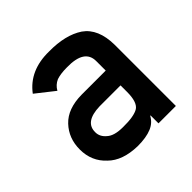

<svg xmlns="http://www.w3.org/2000/svg" viewBox="-141 -637 770 770"><g transform="rotate(-45 244.5 -252.0)"><path d="M343.8 2.4V-42.5H341.8Q327.6 -16.1 299.3 -4.4Q269 8.3 220.2 8.3Q136.2 6.3 93.3 -36.6Q46.4 -79.6 46.4 -146.5Q46.4 -210 86.9 -252.9Q127.4 -295.9 206.5 -296.9H343.8V-350.6Q344.2 -418 242.7 -416Q207.5 -416 184.1 -408.2Q161.1 -397.9 149.4 -376.5L71.3 -438Q127.9 -513.7 237.8 -511.7Q330.1 -512.7 386.2 -475.6Q441.4 -437 442.4 -344.7V2.4ZM343.8 -175.8V-212.9H225.1Q138.2 -210.4 139.2 -151.4Q139.2 -126 161.6 -107.4Q183.1 -87.4 232.4 -87.4Q294.9 -86.4 320.3 -102.5Q343.8 -118.7 343.8 -175.8Z"/></g></svg>

Font: Alte DIN 1451 Mittelschrift
Style: Regular
Weight: 400
Designer: Peter Wiegel
Foundry: Peter Wiegel
Version: Version 1.002 September 20, 2019